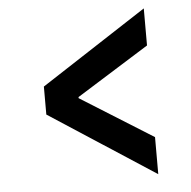

<svg xmlns="http://www.w3.org/2000/svg" viewBox="-47 -681 694 697"><g transform="rotate(-5 300.0 -332.0)"><path d="M502 -30 116 -281V-383L502 -634V-499L238 -334V-330L502 -165Z"/></g></svg>

Font: Source Code Pro ExtraLight ExtraBold
Style: Italic
Weight: 800
Italic angle: -11°
Monospace: yes
Version: Version 1.016;hotconv 1.0.116;makeotfexe 2.5.65601